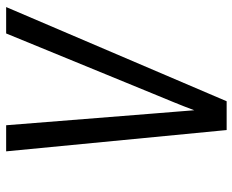

<svg xmlns="http://www.w3.org/2000/svg" viewBox="-88 -688 775 640"><g transform="rotate(90 300.0 -367.5)"><path d="M3 0 317 -735H413L484 0H397L358 -490Q355 -524 352.5 -558Q350 -592 347 -627Q334 -592 320 -558Q306 -524 292 -490L91 0Z"/></g></svg>

Font: Iosevka SS04 Extended Oblique
Style: Regular
Weight: 400
Width: 7
Italic angle: -9°
Monospace: yes
Designer: Belleve Invis
Foundry: Belleve Invis
Version: Version 19.0.0; ttfautohint (v1.8.4)